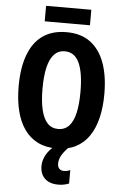

<svg xmlns="http://www.w3.org/2000/svg" viewBox="-69 -926 768 1209"><g transform="rotate(5 315.0 -321.5)"><path d="M586 -358Q586 -274 569.5 -206Q553 -138 519.5 -89.5Q486 -41 435 -15.5Q384 10 315 10Q246 10 195 -16Q144 -42 110.5 -90.5Q77 -139 60.5 -207Q44 -275 44 -359Q44 -476 74.5 -558Q105 -640 165 -682.5Q225 -725 315 -725Q408 -725 467.5 -680Q527 -635 556.5 -553Q586 -471 586 -358ZM195 -358Q195 -278 208 -223.5Q221 -169 247.5 -141Q274 -113 315 -113Q356 -113 382.5 -140.5Q409 -168 422 -222.5Q435 -277 435 -358Q435 -479 406 -541.5Q377 -604 315 -604Q274 -604 247.5 -575.5Q221 -547 208 -492.5Q195 -438 195 -358ZM458 -879V-781H172V-879ZM334 105Q334 124 344.5 135.5Q355 147 373 147Q386 147 396 144.5Q406 142 414 138V223Q402 228 385 232Q368 236 346 236Q309 236 283.5 223Q258 210 244.5 186Q231 162 231 129Q231 104 240.5 78.5Q250 53 270 29Q290 5 321 -16L389 0Q358 33 346 56.5Q334 80 334 105Z"/></g></svg>

Font: Noto Sans Display Condensed
Style: Bold
Weight: 700
Width: 3
Designer: Monotype Design Team
Foundry: Monotype Imaging Inc.
Version: Version 2.003